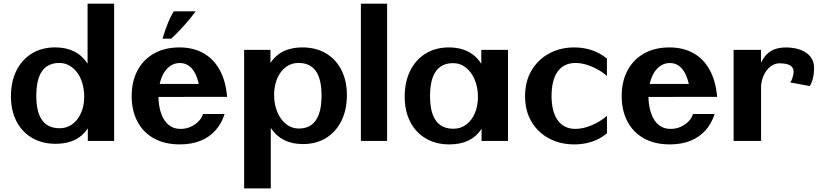

<svg xmlns="http://www.w3.org/2000/svg" viewBox="-20 -781 4570 1064"><path d="M288.1 15.8Q213.4 15.8 157.7 -16.8Q101.9 -49.5 71.3 -108.8Q40.7 -168.2 40.7 -247.5Q40.7 -329.3 71.1 -390.1Q101.6 -450.9 156.7 -484.6Q211.8 -518.4 285.7 -518.4Q345.6 -518.4 390.2 -496.3Q434.8 -474.1 463.8 -430.6Q492.7 -387.2 504.6 -322.4L465.3 -291.1V-760.7H612.5V0H466.6V-204.6L507.4 -173.8Q487 -77.7 432.9 -30.9Q378.8 15.8 288.1 15.8ZM309.9 -70.3Q340.9 -70.3 366 -83.7Q391.1 -97 409.1 -120.9Q427.1 -144.7 436.8 -176.5Q446.6 -208.3 446.6 -245.3Q446.6 -284.7 436.6 -318.7Q426.6 -352.8 408.1 -378.2Q389.6 -403.6 364.2 -417.9Q338.8 -432.2 307.8 -432.2Q267.2 -432.2 238.7 -412.6Q210.2 -393 195.6 -352.8Q181.1 -312.6 181.1 -250.2Q181.1 -204.2 189.4 -170.2Q197.7 -136.3 214.1 -114.1Q230.4 -92 254.5 -81.2Q278.6 -70.3 309.9 -70.3Z M976.6 19.2Q892.6 19.2 832.8 -14.2Q773 -47.7 741.3 -108Q709.7 -168.4 709.7 -248.6Q709.7 -329.9 742 -390.6Q774.3 -451.2 833.7 -484.7Q893.1 -518.2 974.3 -518.2Q1050.3 -518.2 1106.8 -486.6Q1163.3 -455.1 1197.1 -394.1Q1231 -333.1 1238.7 -244.3H1091.8Q1088.3 -290.4 1079.2 -325.6Q1070.1 -360.7 1055.6 -384.3Q1041.1 -407.9 1021.3 -419.8Q1001.6 -431.7 976.6 -431.7Q949.2 -431.7 927.2 -417.9Q905.3 -404.1 889.8 -379.4Q874.4 -354.7 866.2 -321.2Q858 -287.6 858 -248.1Q858 -214.3 864.8 -181.9Q871.6 -149.6 886.1 -123.5Q900.6 -97.5 924 -82.1Q947.3 -66.7 980.5 -66.7Q1012.3 -66.7 1038.6 -79.2Q1064.9 -91.7 1082.4 -110.7Q1099.8 -129.7 1104.6 -149.3H1224.7Q1207.8 -96.1 1174 -58.4Q1140.2 -20.7 1090.7 -0.7Q1041.1 19.2 976.6 19.2ZM845.3 -243.8 816.8 -315.7H1205.7L1206.1 -244.3ZM880.7 -566.7Q891.8 -603.4 902 -630.9Q912.2 -658.4 922.3 -679.6Q932.4 -700.8 942.6 -718.1H1064.1Q1052.3 -701.5 1031.8 -676.4Q1011.3 -651.3 984.9 -622.7Q958.5 -594.1 928.9 -566.7Z M1332.9 263V-504.7H1478.8V-297.6L1438.4 -328.3Q1458.7 -424.2 1512.3 -471.2Q1565.9 -518.2 1656.3 -518.2Q1730.9 -518.2 1786.2 -485.4Q1841.5 -452.6 1871.9 -393.2Q1902.3 -333.9 1902.3 -253.7Q1902.3 -172.6 1872.1 -111.4Q1841.8 -50.3 1787.1 -16.4Q1732.3 17.4 1658.6 17.4Q1599.4 17.4 1555.1 -4.7Q1510.7 -26.8 1481.9 -70.5Q1453.2 -114.1 1441.1 -178.4L1480.6 -209.9V263ZM1636.5 -68.7Q1677.2 -68.7 1705.1 -88.4Q1733 -108.2 1747.5 -148.8Q1761.9 -189.4 1761.9 -251.1Q1761.9 -297.8 1753.7 -331.9Q1745.5 -366.1 1729.4 -388.3Q1713.3 -410.6 1689.4 -421.4Q1665.5 -432.2 1634.4 -432.2Q1603.9 -432.2 1579 -418.8Q1554.1 -405.3 1536.3 -381.4Q1518.4 -357.4 1508.8 -325.2Q1499.1 -293 1499.1 -255.3Q1499.1 -216.1 1509.1 -182.1Q1519.1 -148.2 1537.5 -122.8Q1555.9 -97.3 1580.9 -83Q1605.9 -68.7 1636.5 -68.7Z M1979.9 0V-760.7H2125.3V0Z M2470.1 19.2Q2395.2 19.2 2339.6 -13.7Q2283.9 -46.6 2253.3 -106.1Q2222.7 -165.6 2222.7 -245.4Q2222.7 -327.3 2253.1 -388.8Q2283.6 -450.2 2338.7 -484.2Q2393.8 -518.2 2467.7 -518.2Q2557.5 -518.2 2612.8 -468.5Q2668.1 -418.8 2686.4 -321.3L2647.1 -291.1V-504.7H2795.2V0H2648.4L2649.9 -205.4L2688.8 -170.9Q2675.6 -106.8 2647.1 -64.6Q2618.6 -22.4 2574.6 -1.6Q2530.7 19.2 2470.1 19.2ZM2491.9 -67.5Q2533.2 -67.5 2564 -90.9Q2594.8 -114.3 2611.7 -154.3Q2628.6 -194.3 2628.6 -243.9Q2628.6 -296.4 2610.9 -338.8Q2593.3 -381.2 2562.1 -406.2Q2530.9 -431.2 2489.8 -431.2Q2449.2 -431.2 2420.7 -411.4Q2392.2 -391.6 2377.6 -351.1Q2363.1 -310.6 2363.1 -248.3Q2363.1 -186.4 2377.9 -146.3Q2392.7 -106.2 2421.5 -86.8Q2450.3 -67.5 2491.9 -67.5Z M3162.6 19.2Q3084.5 19.2 3022.7 -13.7Q2960.9 -46.6 2925.3 -106.8Q2889.7 -167 2889.7 -248.4Q2889.7 -329.2 2925.2 -389.9Q2960.7 -450.5 3022.4 -484.3Q3084.2 -518.2 3162.6 -518.2Q3212.9 -518.2 3258.8 -503.2Q3304.8 -488.3 3343.3 -456.3V-360.3Q3319.4 -381.2 3289.8 -397.4Q3260.1 -413.6 3229.1 -422.8Q3198.2 -432 3169.1 -432Q3136.7 -432 3111.8 -419.9Q3086.9 -407.8 3070.2 -384.4Q3053.5 -361.1 3045 -326.9Q3036.5 -292.8 3036.5 -248.4Q3036.5 -206.5 3044.9 -172.8Q3053.2 -139.1 3069.9 -115.5Q3086.7 -91.9 3111.4 -79.3Q3136.2 -66.7 3169.1 -66.7Q3212.2 -66.7 3259.8 -87.2Q3307.3 -107.6 3343.6 -138.8V-42.4Q3318.1 -21.1 3289.1 -7.5Q3260.1 6.1 3228.5 12.6Q3196.9 19.2 3162.6 19.2Z M3692.1 19.2Q3608.1 19.2 3548.3 -14.2Q3488.5 -47.7 3456.8 -108Q3425.2 -168.4 3425.2 -248.6Q3425.2 -329.9 3457.5 -390.6Q3489.8 -451.2 3549.2 -484.7Q3608.6 -518.2 3689.8 -518.2Q3765.8 -518.2 3822.3 -486.6Q3878.8 -455.1 3912.6 -394.1Q3946.5 -333.1 3954.2 -244.3H3807.3Q3803.8 -290.4 3794.7 -325.6Q3785.6 -360.7 3771.1 -384.3Q3756.6 -407.9 3736.8 -419.8Q3717.1 -431.7 3692.1 -431.7Q3664.7 -431.7 3642.7 -417.9Q3620.8 -404.1 3605.3 -379.4Q3589.9 -354.7 3581.7 -321.2Q3573.5 -287.6 3573.5 -248.1Q3573.5 -214.3 3580.3 -181.9Q3587.1 -149.6 3601.6 -123.5Q3616.1 -97.5 3639.5 -82.1Q3662.8 -66.7 3696 -66.7Q3727.8 -66.7 3754.1 -79.2Q3780.4 -91.7 3797.9 -110.7Q3815.3 -129.7 3820.1 -149.3H3940.2Q3923.3 -96.1 3889.5 -58.4Q3855.7 -20.7 3806.2 -0.7Q3756.6 19.2 3692.1 19.2ZM3560.8 -243.8 3532.3 -315.7H3921.2L3921.6 -244.3Z M4045.4 0V-504.7H4197.6L4196 -242.2L4166.6 -336.9Q4180.2 -398.1 4199.9 -438.3Q4219.7 -478.5 4252.4 -498.3Q4285.1 -518.2 4337.2 -518.2Q4360.8 -518.2 4387.3 -513Q4413.9 -507.8 4437.7 -494.8Q4461.5 -481.8 4476.5 -459Q4491.5 -436.2 4491.5 -400.7Q4491.5 -391.1 4489.7 -373.7Q4487.8 -356.3 4482.6 -337.6Q4477.4 -318.9 4467.7 -304.2L4358.9 -324.2Q4366.2 -332.6 4370.3 -345.6Q4374.4 -358.6 4375.4 -364.8Q4381.2 -388.9 4374 -402.3Q4366.9 -415.7 4352.9 -421.5Q4339 -427.3 4324.5 -428.7Q4309.9 -430.2 4300.7 -430.2Q4278.4 -430.2 4259.5 -418.9Q4240.6 -407.7 4226.8 -388.6Q4213.1 -369.4 4205.3 -345.4Q4197.6 -321.4 4197.6 -295.9V0Z"/></svg>

Font: Russolo 10pt ExtraLight
Style: Regular
Weight: 200
Designer: Micah Stupak-Hahn
Version: Version 1.000